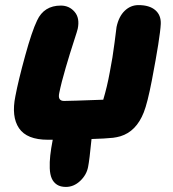

<svg xmlns="http://www.w3.org/2000/svg" viewBox="-20 -549 686 761"><path d="M169.9 4.9Q86.4 4.9 55.4 -40.8Q24.4 -86.4 41 -168Q52.7 -230 79.6 -327.6Q106.4 -425.3 127 -467.8Q154.3 -526.9 221.2 -526.9Q254.4 -526.9 275.6 -502.2Q296.9 -477.5 288.1 -435.1Q287.1 -429.2 272.5 -384.5Q257.8 -339.8 240.5 -280.8Q223.1 -221.7 214.8 -180.2Q208 -148.9 233.9 -148.9Q255.9 -148.9 389.2 -153.8Q404.8 -205.6 415 -262.2Q426.8 -321.3 434.1 -380.4Q441.4 -439.5 441.9 -441.9Q450.7 -483.4 474.1 -506.1Q497.6 -528.8 528.8 -528.8Q572.3 -528.8 595.5 -508.8Q618.7 -488.8 617.2 -454.1Q614.7 -401.9 582 -231Q564.5 -140.1 549.8 -103.5Q520 -27.8 457 -8.8Q443.4 -4.9 428.2 -2.9Q396 0.5 342.8 2Q334.5 86.9 329.1 112.8Q323.2 144 297.9 168Q272.5 191.9 241.2 191.9Q219.7 191.9 205.8 182.9Q191.9 173.8 185.1 158.2Q178.2 142.6 177.2 118.2Q176.3 93.8 179.2 67.1Q182.1 40.5 189 4.9Z"/></svg>

Font: Shantell Sans Normal
Style: Italic
Weight: 800
Italic angle: -11.31°
Designer: Stephen Nixon, Anya Danilova, Shantell Martin
Foundry: Arrow Type
Version: Version 1.006;[559af2be0]